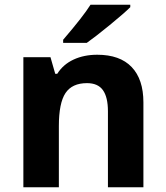

<svg xmlns="http://www.w3.org/2000/svg" viewBox="-20 -786 697 806"><path d="M582 0H433.1V-318.8Q433.1 -377.9 412.1 -407.5Q391.1 -437 345.2 -437Q282.7 -437 254.9 -395.3Q227.1 -353.5 227.1 -256.8V0H78.1V-545.9H191.9L211.9 -476.1H220.2Q245.1 -515.6 288.8 -535.9Q332.5 -556.2 388.2 -556.2Q483.4 -556.2 532.7 -504.6Q582 -453.1 582 -356ZM245.1 -606V-619.1Q329.1 -716.8 359.9 -766.1H526.9V-755.9Q501.5 -730.5 440.2 -680.4Q378.9 -630.4 344.2 -606Z"/></svg>

Font: Zoram GWebM
Style: Bold
Weight: 700
Foundry: Ascender Corporation
Version: Version 1.000